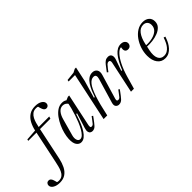

<svg xmlns="http://www.w3.org/2000/svg" viewBox="-85 -1578 2574 2574"><g transform="rotate(-45 1201.5 -291.5)"><path d="M38 190Q-20 190 -58.5 167Q-97 144 -97 108Q-97 88 -84 74Q-71 60 -50 60Q-30 60 -19 71.5Q-8 83 -1.5 98.5Q5 114 8 128L15 155Q23 161 48 161Q89 161 114.5 140Q140 119 154.5 86.5Q169 54 177.5 19.5Q186 -15 192 -43L290 -508H134L139 -530L297 -541Q311 -606 339 -658.5Q367 -711 413 -742Q459 -773 527 -773Q589 -773 626 -749.5Q663 -726 663 -691Q663 -671 650 -657Q637 -643 616 -643Q597 -643 585.5 -654.5Q574 -666 568 -682Q562 -698 558 -711L551 -738Q543 -744 517 -744Q475 -744 448 -723Q421 -702 404.5 -669.5Q388 -637 379 -602.5Q370 -568 364 -540H564L554 -508H357L259 -43Q245 22 219 75Q193 128 149 159Q105 190 38 190Z M625 10Q585 10 558.5 -27.5Q532 -65 536 -144Q538 -187 551.5 -240.5Q565 -294 589.5 -348Q614 -402 647.5 -448Q681 -494 722.5 -522Q764 -550 813 -550Q838 -550 855.5 -543.5Q873 -537 880 -530L928 -550H952L853 -84Q851 -73 852 -57.5Q853 -42 872 -42Q892 -42 906.5 -59Q921 -76 943 -106L970 -142L987 -130L963 -97Q931 -53 903 -21.5Q875 10 837 10Q820 10 804.5 0.5Q789 -9 784 -32.5Q779 -56 792 -97L858 -307H843L825 -253Q810 -208 790 -161.5Q770 -115 744.5 -76Q719 -37 689.5 -13.5Q660 10 625 10ZM645 -30Q670 -30 694.5 -54Q719 -78 741.5 -118Q764 -158 784 -206.5Q804 -255 820.5 -305.5Q837 -356 849 -401Q861 -446 867 -477Q860 -490 840.5 -503.5Q821 -517 793 -517Q750 -517 718.5 -480.5Q687 -444 670 -381L604 -144Q591 -97 602.5 -63.5Q614 -30 645 -30Z M1340 10Q1312 10 1294 -11Q1276 -32 1289 -77L1392 -424Q1402 -457 1394.5 -477Q1387 -497 1356 -497Q1314 -497 1275.5 -449.5Q1237 -402 1200 -293Q1163 -184 1124 0H1055L1201 -688H1079L1084 -712L1209 -725L1258 -750H1282L1237 -540L1165 -293H1180Q1194 -336 1213 -381Q1232 -426 1257 -464.5Q1282 -503 1314.5 -526.5Q1347 -550 1387 -550Q1433 -550 1455.5 -518Q1478 -486 1461 -430L1358 -84Q1357 -79 1355 -69Q1353 -59 1357 -50.5Q1361 -42 1377 -42Q1397 -42 1411.5 -59Q1426 -76 1448 -106L1475 -142L1492 -130L1468 -97Q1437 -54 1408.5 -22Q1380 10 1340 10Z M1574 0 1671 -456Q1674 -470 1669.5 -484Q1665 -498 1645 -498Q1626 -498 1610 -481Q1594 -464 1571 -434L1545 -399L1528 -412L1551 -443Q1573 -472 1592 -496.5Q1611 -521 1632.5 -535.5Q1654 -550 1683 -550Q1724 -550 1737 -521Q1750 -492 1735 -448L1679 -288H1694Q1747 -418 1803 -484Q1859 -550 1927 -550Q1965 -550 1986.5 -531.5Q2008 -513 2008 -486Q2008 -463 1992.5 -445.5Q1977 -428 1949 -428Q1921 -428 1907.5 -445.5Q1894 -463 1898 -493L1901 -516Q1867 -516 1826.5 -473Q1786 -430 1748 -354Q1710 -278 1681 -178L1630 0Z M2217 10Q2148 10 2107.5 -43.5Q2067 -97 2067 -188Q2067 -253 2088 -317Q2109 -381 2146.5 -434Q2184 -487 2234.5 -518.5Q2285 -550 2344 -550Q2400 -550 2434.5 -520.5Q2469 -491 2469 -439Q2469 -389 2438.5 -356Q2408 -323 2359.5 -304Q2311 -285 2256.5 -278.5Q2202 -272 2154 -275L2142 -220Q2123 -126 2147 -75.5Q2171 -25 2229 -25Q2264 -25 2290.5 -41Q2317 -57 2335.5 -80.5Q2354 -104 2365.5 -127Q2377 -150 2382 -163L2397 -204L2422 -196L2410 -163Q2401 -137 2384.5 -107Q2368 -77 2344.5 -50.5Q2321 -24 2289.5 -7Q2258 10 2217 10ZM2163 -320 2158 -297Q2219 -293 2275 -306.5Q2331 -320 2367 -352.5Q2403 -385 2403 -437Q2403 -475 2381.5 -497Q2360 -519 2323 -519Q2264 -519 2223.5 -465.5Q2183 -412 2163 -320Z"/></g></svg>

Font: Xanh Mono
Style: Italic
Weight: 400
Italic angle: -12°
Monospace: yes
Designer: Lam Bao, Duy Dao
Foundry: Yellow Type Foundry
Version: Version 3.101; ttfautohint (v1.8.3)